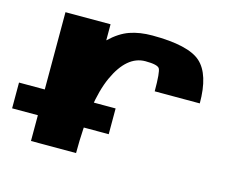

<svg xmlns="http://www.w3.org/2000/svg" viewBox="-89 -763 1135 900"><g transform="rotate(15 478.5 -312.5)"><path d="M546.9 -625Q722.7 -625 783.2 -570.3Q843.8 -515.6 843.8 -375H625Q625 -468.8 615.2 -484.4Q605.5 -500 546.9 -500Q457 -500 400.4 -376Q343.8 -252 343.8 0H125V-625H343.8V-546.9Q390.6 -591.8 438.5 -608.4Q486.3 -625 546.9 -625ZM468.8 -250V-125H0V-250Z"/></g></svg>

Font: CraftyPE
Style: Regular
Weight: 400
Designer: Erek Butcher
Foundry: Haunted Coop
Version: Version 0.018;April 4, 2024;FontCreator 15.0.0.2962 64-bit